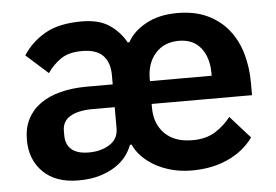

<svg xmlns="http://www.w3.org/2000/svg" viewBox="-44 -592 952 663"><g transform="rotate(-5 432.0 -261.0)"><path d="M267 -229Q219 -228 193 -211.5Q167 -195 167 -163V-147Q167 -115 187 -98Q207 -81 247 -81Q289 -81 319 -100Q349 -119 349 -156V-229ZM692 -308V-317Q692 -371 665.5 -404.5Q639 -438 589 -438Q538 -438 508 -404Q478 -370 478 -316V-308ZM607 -92Q654 -92 686 -112Q718 -132 740 -161L809 -84Q777 -39 722 -13.5Q667 12 596 12Q558 12 525 3Q492 -6 466.5 -21Q441 -36 423 -55Q405 -74 396 -95H390Q383 -75 368.5 -56Q354 -37 331 -22Q308 -7 276.5 2.5Q245 12 203 12Q124 12 80.5 -31Q37 -74 37 -143Q37 -184 53 -215Q69 -246 98 -266.5Q127 -287 168 -297.5Q209 -308 260 -308H349V-340Q349 -384 326 -408Q303 -432 253 -432Q207 -432 179.5 -413Q152 -394 133 -366L57 -434Q86 -479 134 -506.5Q182 -534 261 -534Q321 -534 357 -509.5Q393 -485 413 -448H419Q439 -485 484 -509.5Q529 -534 592 -534Q653 -534 697 -513Q741 -492 769.5 -456Q798 -420 811.5 -372.5Q825 -325 825 -271V-229H477V-216Q477 -160 511 -126Q545 -92 607 -92Z"/></g></svg>

Font: IBM Plex Sans Thai Looped SemiBold
Style: Regular
Weight: 600
Designer: Mike Abbink, Paul van der Laan, Pieter van Rosmalen, Ben Mitchell, Mark Frömberg
Foundry: Bold Monday
Version: Version 1.1